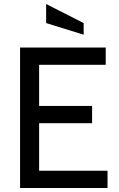

<svg xmlns="http://www.w3.org/2000/svg" viewBox="-20 -937 594 957"><path d="M80 0V-700H507V-614H175V-409H439V-323H175V-86H516V0ZM397 -764 210 -822V-917L397 -822Z"/></svg>

Font: Cabin Resolve
Style: Regular-Resolve
Weight: 400
Designer: Pablo Impallari
Foundry: Pablo Impallari. http://www.impallari.com Igino Marini. http://www.ikern.com
Version: Version 3.001